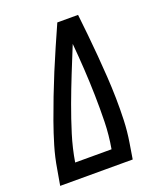

<svg xmlns="http://www.w3.org/2000/svg" viewBox="-136 -824 772 913"><g transform="rotate(-20 250.0 -367.5)"><path d="M10 0 24 -80Q33 -136 49.5 -191.5Q66 -247 85.5 -301.5Q105 -356 126 -410.5Q147 -465 169.5 -519.5Q192 -574 215.5 -627.5Q239 -681 263 -735H368Q374 -681 379.5 -627.5Q385 -574 389.5 -519.5Q394 -465 397.5 -410.5Q401 -356 402 -301Q403 -246 401 -190.5Q399 -135 390 -80L377 0ZM299 -80Q311 -148 312.5 -215Q314 -282 312.5 -349Q311 -416 307 -482Q303 -548 297 -614Q270 -548 243.5 -482Q217 -416 192.5 -349.5Q168 -283 147 -215.5Q126 -148 115 -80Z"/></g></svg>

Font: Iosevka Curly Slab MdObl
Style: Regular
Weight: 500
Italic angle: -9°
Monospace: yes
Designer: Belleve Invis
Foundry: Belleve Invis
Version: Version 11.0.0; ttfautohint (v1.8.3)